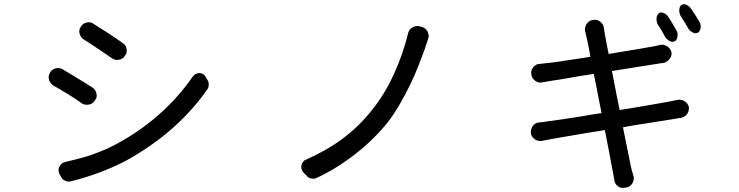

<svg xmlns="http://www.w3.org/2000/svg" viewBox="-20 -868 3640 946"><path d="M274 -9Q269 -19 268.5 -28.5Q268 -38 272.5 -46.5Q277 -55 284 -61.5Q291 -68 302 -70Q337 -78 371 -87Q405 -96 439 -108Q473 -120 508.5 -136Q544 -152 582 -174Q691 -237 778 -317Q865 -397 927 -487Q934 -498 943.5 -503Q953 -508 962.5 -508Q972 -508 980.5 -503Q989 -498 995 -487L1004 -471Q1009 -463 1008.5 -450Q1008 -437 1003 -430Q937 -334 843.5 -248.5Q750 -163 629 -92Q595 -72 556 -54Q517 -36 477.5 -21Q438 -6 399 6Q360 18 326 26Q315 29 302 23Q289 17 283 8ZM230 -516Q234 -521 241 -525.5Q248 -530 255.5 -531.5Q263 -533 271 -532.5Q279 -532 286 -528Q303 -518 323 -506Q343 -494 363.5 -481.5Q384 -469 403.5 -457Q423 -445 438 -435Q445 -430 449 -423Q453 -416 455 -408Q457 -400 456 -391.5Q455 -383 450 -377L445 -370Q441 -363 433.5 -358.5Q426 -354 417 -352.5Q408 -351 399.5 -352.5Q391 -354 384 -358Q370 -369 352 -380.5Q334 -392 315 -404Q296 -416 277 -427Q258 -438 242 -447Q235 -452 229.5 -459.5Q224 -467 221.5 -475.5Q219 -484 220 -492.5Q221 -501 226 -509ZM381 -741Q386 -747 392.5 -751Q399 -755 406.5 -757Q414 -759 422.5 -758Q431 -757 437 -753Q454 -742 474 -729.5Q494 -717 514 -704Q534 -691 553 -678Q572 -665 586 -655Q593 -651 597.5 -643.5Q602 -636 603.5 -628Q605 -620 604 -611.5Q603 -603 598 -597L593 -590Q589 -583 581.5 -579Q574 -575 565.5 -573.5Q557 -572 549 -573.5Q541 -575 533 -580Q519 -590 501 -602Q483 -614 464 -627Q445 -640 426.5 -652Q408 -664 392 -674Q385 -678 380 -685.5Q375 -693 372.5 -701.5Q370 -710 371 -719Q372 -728 377 -734Z M2060 -735Q2069 -732 2076 -726Q2083 -720 2087 -711.5Q2091 -703 2092 -693.5Q2093 -684 2089 -676Q2087 -670 2086 -665.5Q2085 -661 2083 -656.5Q2081 -652 2079 -646Q2077 -640 2074 -629Q2059 -588 2040.5 -541Q2022 -494 1998.5 -446Q1975 -398 1948 -351.5Q1921 -305 1890 -265Q1858 -225 1818 -185.5Q1778 -146 1732.5 -110.5Q1687 -75 1637.5 -44Q1588 -13 1537 10Q1528 14 1514 11.5Q1500 9 1494 1L1476 -17Q1469 -25 1466 -34.5Q1463 -44 1465 -53.5Q1467 -63 1473.5 -71Q1480 -79 1491 -83Q1538 -104 1581.5 -128.5Q1625 -153 1665 -182.5Q1705 -212 1742 -247.5Q1779 -283 1812 -325Q1844 -364 1871.5 -409.5Q1899 -455 1921.5 -504.5Q1944 -554 1961.5 -604.5Q1979 -655 1991 -705Q1993 -714 1998.5 -721Q2004 -728 2011.5 -732.5Q2019 -737 2028 -739Q2037 -741 2045 -739Z M2869 -688Q2869 -689 2868.5 -691Q2868 -693 2868 -694Q2867 -699 2865.5 -704Q2864 -709 2863 -713Q2861 -722 2863 -731.5Q2865 -741 2869.5 -748.5Q2874 -756 2881.5 -762Q2889 -768 2898 -769L2906 -770Q2922 -773 2937 -761.5Q2952 -750 2955 -733Q2955 -730 2955.5 -728.5Q2956 -727 2956 -725.5Q2956 -724 2957 -719.5Q2958 -715 2959 -707Q2961 -695 2970 -646Q2974 -626 2979 -602Q3012 -608 3044 -613Q3095 -621 3137 -628.5Q3179 -636 3203 -640Q3212 -642 3219.5 -643.5Q3227 -645 3233 -647Q3242 -649 3251 -646.5Q3260 -644 3267.5 -639.5Q3275 -635 3280.5 -627.5Q3286 -620 3288 -612V-611Q3290 -602 3287.5 -593.5Q3285 -585 3279 -577.5Q3273 -570 3265.5 -564.5Q3258 -559 3249 -558Q3246 -558 3245 -557.5Q3244 -557 3242 -557Q3240 -557 3236 -556.5Q3232 -556 3221 -554Q3195 -550 3151.5 -543Q3108 -536 3056 -528Q3026 -523 2995 -518Q3007 -456 3021 -385Q3027 -355 3033 -326Q3062 -331 3090 -335Q3147 -344 3195.5 -353Q3244 -362 3274 -367Q3288 -370 3299 -372Q3310 -374 3320 -376Q3328 -378 3337 -376Q3346 -374 3353.5 -369Q3361 -364 3366.5 -357Q3372 -350 3374 -342V-341Q3375 -332 3373 -323Q3371 -314 3365.5 -306.5Q3360 -299 3352 -294Q3344 -289 3335 -287Q3331 -287 3328.5 -286.5Q3326 -286 3322 -285.5Q3318 -285 3311 -283.5Q3304 -282 3290 -280Q3257 -275 3207.5 -267Q3158 -259 3100 -250Q3075 -246 3050 -241V-238Q3064 -169 3074.5 -116.5Q3085 -64 3089 -45Q3092 -34 3095 -22Q3098 -10 3102 2Q3104 10 3102 19Q3100 28 3095.5 35.5Q3091 43 3084 48.5Q3077 54 3069 55L3057 57Q3049 59 3040 57Q3031 55 3024 49.5Q3017 44 3012.5 36.5Q3008 29 3007 20Q3006 14 3005 9.5Q3004 5 3003.5 0Q3003 -5 3001.5 -11.5Q3000 -18 2998 -29Q2995 -46 2985.5 -96Q2976 -146 2963 -213Q2961 -220 2960 -227Q2911 -219 2866 -212Q2811 -202 2766.5 -195Q2722 -188 2697 -183Q2683 -180 2671.5 -178Q2660 -176 2650 -174Q2642 -172 2633 -174Q2624 -176 2616.5 -181Q2609 -186 2603.5 -193Q2598 -200 2596 -209V-211Q2595 -221 2597 -230Q2599 -239 2604.5 -246.5Q2610 -254 2618 -259Q2626 -264 2636 -265Q2641 -265 2644.5 -265.5Q2648 -266 2652 -266.5Q2656 -267 2661.5 -267.5Q2667 -268 2677 -270Q2704 -273 2750 -280Q2796 -287 2853 -296Q2896 -304 2944 -311Q2939 -333 2935 -355Q2921 -430 2907 -497Q2907 -500 2906 -504Q2873 -499 2842 -494Q2792 -485 2752 -478.5Q2712 -472 2691 -469Q2680 -467 2671 -465.5Q2662 -464 2652 -462Q2644 -460 2635 -462Q2626 -464 2618.5 -469Q2611 -474 2605.5 -481Q2600 -488 2599 -496L2598 -502Q2596 -511 2598.5 -520Q2601 -529 2606.5 -536Q2612 -543 2620 -548Q2628 -553 2637 -553Q2641 -553 2643 -553.5Q2645 -554 2648 -554Q2651 -554 2656 -555Q2661 -556 2673 -557Q2696 -559 2737.5 -565Q2779 -571 2830 -579Q2859 -583 2889 -588Q2887 -603 2884 -617Q2874 -669 2869 -688ZM3230 -805Q3239 -809 3252 -803Q3265 -797 3272 -786Q3282 -771 3293 -753Q3304 -735 3313 -718Q3318 -710 3318.5 -701.5Q3319 -693 3317.5 -685.5Q3316 -678 3312.5 -672Q3309 -666 3303 -664Q3292 -659 3278 -666.5Q3264 -674 3257 -687Q3249 -701 3240 -717Q3231 -733 3222 -745Q3217 -754 3215.5 -763.5Q3214 -773 3215 -781Q3216 -789 3220 -795.5Q3224 -802 3230 -805ZM3342 -846Q3350 -850 3363.5 -843.5Q3377 -837 3384 -826Q3394 -812 3406 -793.5Q3418 -775 3427 -759Q3431 -752 3432 -743.5Q3433 -735 3431.5 -728Q3430 -721 3426.5 -715Q3423 -709 3417 -706Q3406 -701 3391.5 -709Q3377 -717 3370 -730Q3362 -744 3353 -759Q3344 -774 3335 -787Q3330 -795 3328 -804.5Q3326 -814 3327 -822.5Q3328 -831 3332 -837.5Q3336 -844 3342 -846Z"/></svg>

Font: Maple Mono NF CN
Style: Regular
Weight: 400
Monospace: yes
Designer: subframe7536
Version: Version 7.000